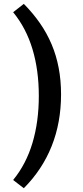

<svg xmlns="http://www.w3.org/2000/svg" viewBox="-20 -810 439 1012"><path d="M49.3 138.7Q117.7 55.2 151.1 -56.6Q184.6 -168.5 184.6 -304.2Q184.6 -440.4 151.1 -551.3Q117.7 -662.1 49.3 -745.6L105.5 -789.6Q153.8 -740.7 190.4 -688Q227.1 -635.3 252 -576.4Q276.9 -517.6 289.3 -452.1Q301.8 -386.7 301.8 -312.5Q301.8 -163.6 252.2 -39.6Q202.6 84.5 105.5 182.1Z"/></svg>

Font: Proza Libre
Style: Medium
Weight: 500
Designer: Jasper de Waard
Foundry: Jasper de Waard
Version: Version 1.000; ttfautohint (v1.4.1.8-43bc)